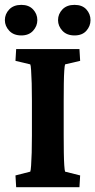

<svg xmlns="http://www.w3.org/2000/svg" viewBox="-30 -777 395 797"><path d="M37.1 0 34.2 -48.8 95.7 -64.5Q97.7 -69.3 99.1 -89.8Q100.6 -110.4 101.6 -143.1Q102.5 -175.8 102.5 -214.8V-358.4Q102.5 -398.4 101.6 -431.6Q100.6 -464.8 99.1 -485.8Q97.7 -506.8 95.7 -509.8L34.2 -524.4L37.1 -573.2H299.8L302.7 -524.4L240.2 -509.8Q238.3 -504.9 236.8 -483.9Q235.4 -462.9 234.9 -430.2Q234.4 -397.5 234.4 -358.4V-214.8Q234.4 -176.8 234.9 -144.5Q235.4 -112.3 236.8 -90.8Q238.3 -69.3 240.2 -64.5L302.7 -48.8L299.8 0ZM58.6 -629.9Q26.4 -629.9 8.3 -649.4Q-9.8 -668.9 -9.8 -693.4Q-9.8 -718.8 8.3 -737.8Q26.4 -756.8 58.6 -756.8Q89.8 -756.8 107.4 -737.8Q125 -718.8 125 -693.4Q125 -668.9 107.4 -649.4Q89.8 -629.9 58.6 -629.9ZM279.3 -629.9Q247.1 -629.9 229 -649.4Q210.9 -668.9 210.9 -693.4Q210.9 -718.8 229 -737.8Q247.1 -756.8 279.3 -756.8Q311.5 -756.8 328.6 -737.8Q345.7 -718.8 345.7 -693.4Q345.7 -668.9 328.6 -649.4Q311.5 -629.9 279.3 -629.9Z"/></svg>

Font: Crimson Pro
Style: Bold
Weight: 700
Designer: Jacques Le Bailly
Foundry: Baron von Fonthausen
Version: Version 1.003